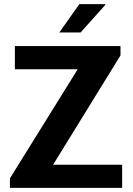

<svg xmlns="http://www.w3.org/2000/svg" viewBox="-20 -909 643 929"><path d="M28 0V-46L356 -574H52V-686H563V-641L237 -112H571V0ZM267 -752 364 -889H489L490 -886L370 -752Z"/></svg>

Font: Chivo Medium SemiBold
Style: Regular
Weight: 600
Version: Version 2.002